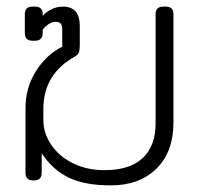

<svg xmlns="http://www.w3.org/2000/svg" viewBox="-20 -545 619 580"><path d="M106 -82V-23Q106 0 83 0H80Q57 0 57 -23V-218Q57 -280 88.5 -330Q120 -380 168 -404V-457Q168 -469 163 -474Q158 -479 147 -479Q137 -479 126 -471.5Q115 -464 109 -455V-446Q109 -422 86 -422H78Q55 -422 55 -445V-502Q55 -525 78 -525H86Q109 -525 109 -502V-497Q118 -508 134.5 -516.5Q151 -525 170 -525Q221 -525 221 -467V-407Q221 -393 218 -386Q215 -379 206 -374Q111 -321 111 -216V-182Q111 -143 134.5 -108Q158 -73 200 -52Q242 -31 296 -31Q372 -31 411 -67.5Q450 -104 450 -172V-502Q450 -525 473 -525H481Q504 -525 504 -502V-176Q504 -86 452.5 -35.5Q401 15 315 15Q236 15 187.5 -8.5Q139 -32 106 -82Z"/></svg>

Font: Mitr ExtraLight
Style: Regular
Weight: 250
Designer: Thanarat Vachiruckul
Foundry: Cadson Demak Co.,Ltd.
Version: Version 1.000